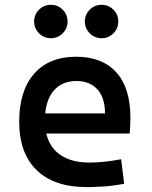

<svg xmlns="http://www.w3.org/2000/svg" viewBox="-20 -761 626 791"><path d="M336.9 9.8Q203.6 9.8 131.3 -59.8Q59.1 -129.4 59.1 -259.8Q59.1 -386.7 120.4 -457Q181.6 -527.3 293.9 -527.3Q400.4 -527.3 458.7 -463.4Q517.1 -399.4 517.1 -277.3Q517.1 -242.2 514.2 -210.9H146V-293.9H412.6Q412.6 -358.4 381.3 -392.8Q350.1 -427.2 294.9 -427.2Q232.9 -427.2 199 -384.8Q165 -342.3 165 -264.6Q165 -179.7 212.6 -135.5Q260.3 -91.3 348.6 -91.3Q381.3 -91.3 413.6 -95Q445.8 -98.6 479 -105L491.7 -3.9Q444.8 4.9 405.8 7.3Q366.7 9.8 336.9 9.8ZM398.4 -603.5Q370.1 -603.5 349.9 -623.8Q329.6 -644 329.6 -672.4Q329.6 -701.2 349.9 -721.2Q370.1 -741.2 398.4 -741.2Q427.2 -741.2 447.3 -721.2Q467.3 -701.2 467.3 -672.4Q467.3 -644 447.3 -623.8Q427.2 -603.5 398.4 -603.5ZM189.5 -603.5Q161.1 -603.5 140.9 -623.8Q120.6 -644 120.6 -672.4Q120.6 -701.2 140.9 -721.2Q161.1 -741.2 189.5 -741.2Q218.3 -741.2 238.3 -721.2Q258.3 -701.2 258.3 -672.4Q258.3 -644 238.3 -623.8Q218.3 -603.5 189.5 -603.5Z"/></svg>

Font: Cascadia Mono Medium
Style: Regular
Weight: 500
Monospace: yes
Designer: Aaron Bell
Foundry: Saja Typeworks
Version: Version 2407.024